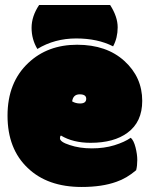

<svg xmlns="http://www.w3.org/2000/svg" viewBox="-20 -725 593 760"><path d="M303.2 15.1Q168 15.1 89.8 -60.1Q9.8 -135.7 9.8 -267.3Q9.8 -398.9 92.3 -476.1Q168.5 -547.9 285.2 -547.9Q401.9 -547.9 472.4 -483.6Q543 -419.4 543 -325.7Q543 -242.2 484.9 -199.7Q431.2 -159.7 338.4 -159.7Q269 -159.7 221.2 -188.5Q217.3 -185.5 217.3 -177.7Q217.3 -163.1 255.9 -150.9Q294.4 -137.7 343.5 -137.7Q392.6 -137.7 432.9 -150.1Q473.1 -162.6 497.6 -179.7Q509.3 -169.4 516.4 -141.8Q523.4 -114.3 523.4 -91.6Q523.4 -68.8 519 -51.3Q481 -19 440.9 -5.4Q384.3 15.1 303.2 15.1ZM296.9 -315.4Q321.3 -315.4 321.3 -334Q321.3 -351.6 295.4 -351.6Q269.5 -351.6 265.6 -323.7Q279.3 -315.4 296.9 -315.4ZM134.8 -705.1H416Q445.8 -658.7 445.8 -616.9Q445.8 -575.2 427.7 -541.5Q366.7 -572.8 281.5 -572.8Q196.3 -572.8 127.9 -531.2Q105 -569.3 105 -615Q105 -660.6 134.8 -705.1Z"/></svg>

Font: Modak
Style: Regular
Weight: 400
Version: Version 1.036;PS Version 1.000;hotconv 1.0.79;makeotf.lib2.5